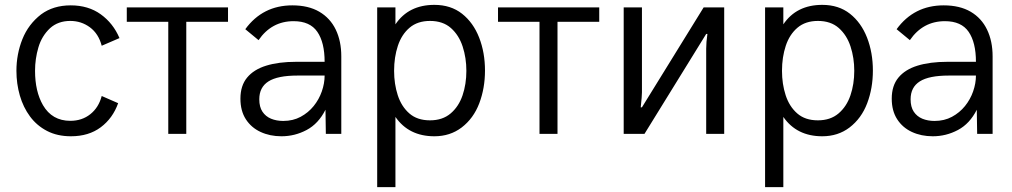

<svg xmlns="http://www.w3.org/2000/svg" viewBox="-20 -550 4159 789"><path d="M271.5 10Q215.5 10 173.5 -11.8Q131.5 -33.5 103.5 -71.2Q75.5 -109 61.5 -157.5Q47.5 -206 47.5 -259Q47.5 -327.5 72 -389Q96.5 -450.5 149 -491Q199 -528 270.5 -528Q343 -528 394 -491.2Q445 -454.5 471 -393.5L398 -362Q385 -411.5 349.5 -437.8Q314 -464 269 -464Q218.5 -464 185.5 -434Q151.5 -402 137.8 -355.2Q124 -308.5 124 -259Q124 -174.5 156.5 -118Q194 -53.5 269 -53.5Q317 -53.5 351.2 -80.8Q385.5 -108 398 -155.5L465.5 -126Q443.5 -64 394 -27Q344.5 10 271.5 10Z M745.5 0H671.5V-460.5H501V-519.5H917V-460.5H745.5Z M1136.5 10Q1089 10 1050.8 -7.8Q1012.5 -25.5 990.2 -60Q968 -94.5 968 -144.5Q968 -198 995.5 -231.2Q1023 -264.5 1074 -280.2Q1125 -296 1196.5 -296H1314Q1314 -375.5 1284 -419.2Q1254 -463 1186.5 -463Q1096 -463 1042.5 -385L988 -430Q1059.5 -528 1181.5 -528Q1247.5 -528 1292.2 -501.8Q1337 -475.5 1359.8 -428.2Q1382.5 -381 1382.5 -318.5V0H1319L1317.5 -99Q1288.5 -41.5 1240 -15.8Q1191.5 10 1136.5 10ZM1144 -53Q1184 -53 1215.5 -70Q1247 -87 1269 -114.2Q1291 -141.5 1302.5 -174.5Q1314 -207.5 1314 -239.5H1202.5Q1121 -239.5 1083.2 -215.5Q1045.5 -191.5 1045.5 -142Q1045.5 -110.5 1058.5 -91Q1071.5 -71.5 1093.8 -62.2Q1116 -53 1144 -53Z M1605 219H1530V-519.5H1605V-450Q1659 -530 1765 -530Q1832.5 -530 1878.8 -493.5Q1925 -457 1949 -395.5Q1973 -334 1973 -260Q1973 -187.5 1949.5 -125.5Q1926 -63.5 1877 -26Q1829.5 10 1765 10Q1660 10 1605 -69.5ZM1747 -55.5Q1798.5 -55.5 1831.8 -83.8Q1865 -112 1880.8 -158.2Q1896.5 -204.5 1896.5 -259Q1896.5 -312 1881.2 -358.8Q1866 -405.5 1833 -434.8Q1800 -464 1747 -464Q1696 -464 1663.2 -436.2Q1630.5 -408.5 1615 -361.8Q1599.5 -315 1599.5 -259Q1599.5 -205 1614.5 -158.8Q1629.5 -112.5 1662 -84Q1694.5 -55.5 1747 -55.5Z M2271 0H2197V-460.5H2026.5V-519.5H2442.5V-460.5H2271Z M2956 0H2882V-350Q2882 -376.5 2887 -410.5H2882L2628.5 0H2543V-519.5H2618V-170Q2618 -155.5 2613 -109H2618L2871.5 -519.5H2956Z M3199 219H3124V-519.5H3199V-450Q3253 -530 3359 -530Q3426.5 -530 3472.8 -493.5Q3519 -457 3543 -395.5Q3567 -334 3567 -260Q3567 -187.5 3543.5 -125.5Q3520 -63.5 3471 -26Q3423.5 10 3359 10Q3254 10 3199 -69.5ZM3341 -55.5Q3392.5 -55.5 3425.8 -83.8Q3459 -112 3474.8 -158.2Q3490.5 -204.5 3490.5 -259Q3490.5 -312 3475.2 -358.8Q3460 -405.5 3427 -434.8Q3394 -464 3341 -464Q3290 -464 3257.2 -436.2Q3224.5 -408.5 3209 -361.8Q3193.5 -315 3193.5 -259Q3193.5 -205 3208.5 -158.8Q3223.5 -112.5 3256 -84Q3288.5 -55.5 3341 -55.5Z M3813 10Q3765.5 10 3727.2 -7.8Q3689 -25.5 3666.8 -60Q3644.5 -94.5 3644.5 -144.5Q3644.5 -198 3672 -231.2Q3699.5 -264.5 3750.5 -280.2Q3801.5 -296 3873 -296H3990.5Q3990.5 -375.5 3960.5 -419.2Q3930.5 -463 3863 -463Q3772.5 -463 3719 -385L3664.5 -430Q3736 -528 3858 -528Q3924 -528 3968.8 -501.8Q4013.5 -475.5 4036.2 -428.2Q4059 -381 4059 -318.5V0H3995.5L3994 -99Q3965 -41.5 3916.5 -15.8Q3868 10 3813 10ZM3820.5 -53Q3860.5 -53 3892 -70Q3923.5 -87 3945.5 -114.2Q3967.5 -141.5 3979 -174.5Q3990.5 -207.5 3990.5 -239.5H3879Q3797.5 -239.5 3759.8 -215.5Q3722 -191.5 3722 -142Q3722 -110.5 3735 -91Q3748 -71.5 3770.2 -62.2Q3792.5 -53 3820.5 -53Z"/></svg>

Font: Acari Sans
Style: Regular
Weight: 400
Designer: Alfredo Marco Pradil and Stefan Peev (font) & Cristiano Sobral (main changes)
Foundry: Alfredo Marco Pradil and Stefan Peev (font) & Cristiano Sobral (main changes)
Version: Version 1.063; ttfautohint (v1.8.3)